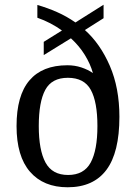

<svg xmlns="http://www.w3.org/2000/svg" viewBox="-20 -782 576 812"><path d="M266 10Q164 10 107 -55.5Q50 -121 50 -249Q50 -378 104.5 -442Q159 -506 265 -506Q296 -506 323.5 -497Q351 -488 373 -473Q362 -512 338.5 -550Q315 -588 280 -620L165 -549V-605L242 -653Q195 -687 138 -707V-761Q180 -749 221 -731Q262 -713 299 -687L418 -762V-705L339 -655Q404 -597 444.5 -503.5Q485 -410 485 -288Q485 -137 430 -63.5Q375 10 266 10ZM268 -42Q335 -42 363.5 -94.5Q392 -147 392 -249Q392 -351 364 -402Q336 -453 267 -453Q199 -453 171.5 -402Q144 -351 144 -249Q144 -147 172.5 -94.5Q201 -42 268 -42Z"/></svg>

Font: Noto Serif Hebrew SemiCondensed
Style: Regular
Weight: 400
Width: 4
Designer: Monotype Design Team
Foundry: Monotype Imaging Inc.
Version: Version 2.004; ttfautohint (v1.8.4.7-5d5b)